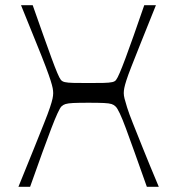

<svg xmlns="http://www.w3.org/2000/svg" viewBox="-20 -720 682 740"><path d="M51 0Q87 -88 111 -148Q135 -208 150 -245.5Q165 -283 172.5 -305.5Q180 -328 182.5 -340Q185 -352 185 -361Q185 -370 183 -380.5Q181 -391 175 -410Q169 -429 156 -463.5Q143 -498 119.5 -555.5Q96 -613 61 -700H106Q152 -569 178.5 -496.5Q205 -424 214 -413Q219 -406 230 -403.5Q241 -401 263 -400.5Q285 -400 321 -400Q358 -400 379.5 -400.5Q401 -401 412.5 -403.5Q424 -406 428 -413Q437 -424 464 -496.5Q491 -569 536 -700H581Q546 -613 523 -555.5Q500 -498 486.5 -463.5Q473 -429 467 -410Q461 -391 459 -380.5Q457 -370 457 -361Q457 -352 460 -340Q463 -328 470 -305.5Q477 -283 492 -245.5Q507 -208 531 -148Q555 -88 592 0H546Q493 -150 465.5 -224.5Q438 -299 425 -310Q419 -316 410 -319Q401 -322 380.5 -323Q360 -324 321 -324Q282 -324 262 -323Q242 -322 232.5 -319Q223 -316 217 -310Q206 -299 177.5 -224.5Q149 -150 96 0Z"/></svg>

Font: Ojuju
Style: Regular
Weight: 400
Designer: Chisaokwu Joboson, Mirko Velimirovic
Foundry: Udi Foundry
Version: Version 1.000